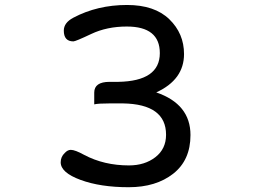

<svg xmlns="http://www.w3.org/2000/svg" viewBox="-20 -742 1040 783"><path d="M617.2 -365.2Q756.8 -317.4 756.8 -191.4Q756.8 -88.9 686.5 -33.7Q616.2 21.5 504.9 21.5Q389.6 21.5 308.6 -8.3Q227.5 -38.1 227.5 -80.1Q227.5 -102.5 244.1 -118.2Q255.9 -130.9 268.6 -130.9Q286.1 -130.9 323.2 -110.4Q404.3 -67.4 505.9 -67.4Q570.3 -67.4 613.8 -101.1Q657.2 -134.8 657.2 -192.4Q657.2 -317.4 481.4 -320.3H427.7Q379.9 -320.3 364.3 -316.4Q364.3 -320.3 364.3 -364.3Q364.3 -408.2 426.8 -408.2H461.9Q631.8 -411.1 631.8 -525.4Q631.8 -633.8 497.1 -633.8Q416 -633.8 352.1 -603.5Q288.1 -573.2 279.3 -573.2Q240.2 -573.2 240.2 -617.2Q240.2 -649.4 279.3 -669.9Q377 -721.7 498 -721.7Q610.4 -721.7 670.4 -663.6Q730.5 -605.5 730.5 -521.5Q730.5 -417 617.2 -365.2Z"/></svg>

Font: YuPearl-Regular
Style: Regular
Weight: 400
Designer: Max Yao
Foundry: Max-Everyday
Version: Version 1.011; ttfautohint (v1.8.3)